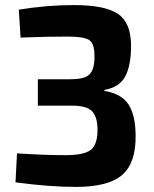

<svg xmlns="http://www.w3.org/2000/svg" viewBox="-20 -723 606 756"><path d="M61 -575 54 -685Q165 -703 271 -703Q394 -703 445 -668Q496 -633 496 -543Q496 -465 473 -422Q450 -379 391 -369V-365Q458 -354 485.5 -312.5Q513 -271 514 -192Q516 -83 462 -35Q408 13 278 13Q176 13 41 -5L47 -119Q159 -112 237 -112Q310 -112 337 -132.5Q364 -153 364 -212Q364 -263 342 -285.5Q320 -308 258 -307H129V-411H258Q318 -411 335.5 -433.5Q353 -456 352 -503Q352 -552 331 -565.5Q310 -579 245 -579Q159 -579 61 -575Z"/></svg>

Font: Exo 2.0
Style: Bold
Weight: 700
Designer: Natanael Gama
Version: Version 1.001;PS 001.001;hotconv 1.0.70;makeotf.lib2.5.58329